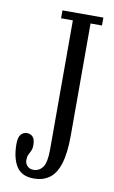

<svg xmlns="http://www.w3.org/2000/svg" viewBox="-83 -745 477 802"><g transform="rotate(10 156.0 -344.0)"><path d="M119 12.5Q67.5 12.5 45.2 -22.5Q23 -57.5 23 -117.5Q23 -145.5 33.2 -157.5Q43.5 -169.5 59.5 -169.5Q74.5 -169.5 84 -159Q93.5 -148.5 93.5 -125Q93.5 -109.5 89 -100.2Q84.5 -91 80 -82Q75.5 -73 75.5 -58.5Q75.5 -42.5 85.8 -32.8Q96 -23 111 -23Q135.5 -23 150.5 -43.2Q165.5 -63.5 165.5 -119V-666.5H115.5V-700H289V-666.5H240.5V-192.5Q240.5 -115.5 226 -70.5Q211.5 -25.5 184.2 -6.5Q157 12.5 119 12.5Z"/></g></svg>

Font: Imbue 10pt
Style: Regular
Weight: 400
Designer: Tyler Finck
Foundry: Etcetera Type Company
Version: Version 1.102; ttfautohint (v1.8.3)